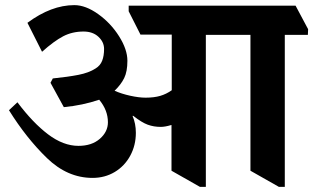

<svg xmlns="http://www.w3.org/2000/svg" viewBox="-20 -691 1222 749"><path d="M1181 -555H1091V38H1068L957 -25V-555H783V38H760L649 -25V-203H647Q624 -196 607 -196Q580 -196 556.5 -204.5Q533 -213 500 -239H497Q510 -209 510 -173Q510 -124 488 -83.5Q466 -43 427.5 -20Q389 3 341 3Q243 3 163 -74.5Q83 -152 15 -261L48 -292Q108 -212 167.5 -167Q227 -122 286 -122Q338 -122 369.5 -149.5Q401 -177 401 -214Q401 -261 367 -302Q302 -280 229 -273L177 -368L186 -385Q245 -391 286 -399Q327 -407 353 -424Q371 -435 378.5 -454Q386 -473 386 -500Q386 -527 364 -547.5Q342 -568 306 -568Q262 -568 226.5 -549.5Q191 -531 144 -489L87 -602Q180 -671 270 -671Q314 -671 363 -636Q412 -601 444.5 -549.5Q477 -498 477 -454Q477 -412 464.5 -386.5Q452 -361 427 -337Q454 -325 488 -317.5Q522 -310 548 -310Q581 -310 605 -317Q629 -324 650 -339V-556H528L482 -647V-669H1133L1182 -577Z"/></svg>

Font: Martel Heavy
Style: Regular
Weight: 900
Designer: Dan Reynolds
Foundry: Dan Reynolds
Version: Version 1.001; ttfautohint (v1.1) -l 5 -r 5 -G 72 -x 0 -D la